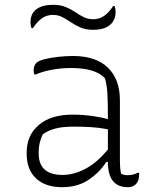

<svg xmlns="http://www.w3.org/2000/svg" viewBox="-20 -769 640 799"><path d="M479 -352V-100Q479 -84 480 -72Q481 -60 484 -46Q496 -40 510 -40Q535 -40 553 -50H559V-43Q559 -16 546 -3Q540 3 532 6.5Q524 10 512 10Q429 10 429 -95H422Q397 -54 350.5 -22Q304 10 239 10Q169 10 130 -26.5Q91 -63 91 -129V-134Q91 -206 141.5 -249Q192 -292 282 -292Q326 -292 366.5 -286Q407 -280 429 -273Q429 -343 427 -378.5Q425 -414 417 -443Q378 -486 276 -486Q234 -486 194.5 -478.5Q155 -471 129 -459H123Q120 -467 120 -475Q120 -496 131 -507Q140 -516 165 -522.5Q190 -529 222 -532.5Q254 -536 284 -536Q379 -536 429 -487.5Q479 -439 479 -352ZM141 -130Q141 -41 241 -41Q285 -41 333.5 -65.5Q382 -90 429 -147V-231Q393 -238 357.5 -240Q322 -242 285 -242Q239 -242 208.5 -233.5Q178 -225 158 -210Q151 -196 146 -177.5Q141 -159 141 -133ZM368 -689Q392 -689 412 -702Q432 -715 451 -744H457Q461 -732 461 -719Q461 -700 454 -686Q445 -667 424 -656Q403 -645 367 -645Q337 -645 315 -654.5Q293 -664 275.5 -676Q258 -688 240 -697.5Q222 -707 200 -707Q176 -707 156 -694Q136 -681 117 -652H111Q107 -664 107 -677Q107 -696 114 -710Q122 -727 143.5 -738Q165 -749 201 -749Q231 -749 253 -740Q275 -731 292.5 -719Q310 -707 328 -698Q346 -689 368 -689Z"/></svg>

Font: Recursive Sn Csl St Lt
Style: Regular
Weight: 300
Version: Version 1.079;hotconv 1.0.112;makeotfexe 2.5.65598; ttfautoh